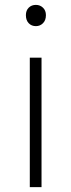

<svg xmlns="http://www.w3.org/2000/svg" viewBox="-20 -766 291 786"><path d="M102 0V-530H150V0ZM127 -659Q109 -659 97.5 -671Q86 -683 86 -704Q86 -723 97.5 -734.5Q109 -746 127 -746Q144 -746 156 -734.5Q168 -723 168 -704Q168 -683 156 -671Q144 -659 127 -659Z"/></svg>

Font: Noto Sans JP Thin ExtraLight
Style: Regular
Weight: 250
Version: Version 2.004-H2;hotconv 1.0.118;makeotfexe 2.5.65603